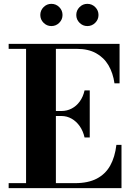

<svg xmlns="http://www.w3.org/2000/svg" viewBox="-20 -978 690 998"><path d="M25 0V-26H115.5V-724H25V-750H601.5V-545H575Q567.5 -598.5 543.8 -638.8Q520 -679 479.2 -701.5Q438.5 -724 380 -724H270.5V-26H370Q438 -26 483 -49.5Q528 -73 552.8 -117.2Q577.5 -161.5 585 -225H611.5V0ZM419.5 -263.5Q412 -297 394.5 -322Q377 -347 352.5 -361Q328 -375 299.5 -375H252V-401H299.5Q328 -401 352.5 -413.8Q377 -426.5 394.5 -450.5Q412 -474.5 419.5 -508H446.5V-263.5ZM434 -842.5Q410.5 -842.5 393.5 -859.5Q376.5 -876.5 376.5 -900Q376.5 -924 393.5 -941Q410.5 -958 434 -958Q458 -958 475 -941Q492 -924 492 -900Q492 -876.5 475 -859.5Q458 -842.5 434 -842.5ZM247 -842.5Q223.5 -842.5 206.5 -859.5Q189.5 -876.5 189.5 -900Q189.5 -924 206.5 -941Q223.5 -958 247 -958Q271 -958 288 -941Q305 -924 305 -900Q305 -876.5 288 -859.5Q271 -842.5 247 -842.5Z"/></svg>

Font: Bodoni Moda 9pt
Style: Bold
Weight: 700
Designer: Owen Earl
Foundry: indestructible type
Version: Version 2.005